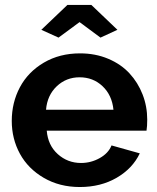

<svg xmlns="http://www.w3.org/2000/svg" viewBox="-20 -750 639 780"><path d="M147.9 -628.9 253.9 -730H351.1L457 -628.9L388.2 -597.2L303.2 -660.2L217.8 -597.2ZM304.2 9.8Q222.2 9.8 158.2 -27.3Q94.2 -64.5 61 -125.2Q27.8 -186 27.8 -258.8Q27.8 -333.5 61 -395.8Q94.2 -458 158.2 -495.6Q222.2 -533.2 305.2 -533.2Q367.7 -533.2 419.7 -511.2Q471.7 -489.3 506.1 -451.9Q540.5 -414.6 559.3 -366.2Q578.1 -317.9 578.1 -264.2Q578.1 -236.3 575.2 -219.2H169.9Q174.8 -159.7 214.8 -123.8Q254.9 -87.9 309.1 -87.9Q349.6 -87.9 385 -107.7Q420.4 -127.4 433.1 -159.2L547.9 -127Q518.6 -65.4 453.9 -27.8Q389.2 9.8 304.2 9.8ZM167 -304.2H440.9Q435.1 -363.3 396.7 -399.7Q358.4 -436 303.2 -436Q249 -436 210.4 -399.4Q171.9 -362.8 167 -304.2Z"/></svg>

Font: Rawline
Style: Bold
Weight: 700
Designer: Matt McInerney, Pablo Impallari, Rodrigo Fuenzalida
Foundry: Matt McInerney, Pablo Impallari, Rodrigo Fuenzalida
Version: Version 4.020;PS 004.020;hotconv 1.0.88;makeotf.lib2.5.64775